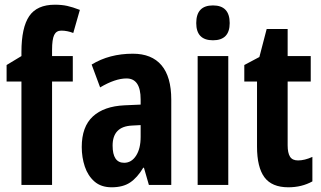

<svg xmlns="http://www.w3.org/2000/svg" viewBox="-20 -785 1363 815"><path d="M289 -439H201V0H71V-439H8V-509L71 -547V-564Q71 -668 104 -716.5Q137 -765 213 -765Q242 -765 265 -760Q288 -755 319 -743L291 -645Q278 -650 265.5 -652.5Q253 -655 240 -655Q219 -655 210 -636.5Q201 -618 201 -573V-547H289Z M544 -557Q624 -557 665.5 -508Q707 -459 707 -362V0H612L591 -73H588Q563 -31 532.5 -10.5Q502 10 454 10Q409 10 381 -14.5Q353 -39 340 -78Q327 -117 327 -161Q327 -247 374 -290.5Q421 -334 509 -338L577 -341V-363Q577 -452 517 -452Q469 -452 405 -414L369 -511Q444 -557 544 -557ZM540 -252Q458 -248 458 -167Q458 -94 507 -94Q538 -94 557.5 -124Q577 -154 577 -204V-254Z M884 -762Q955 -762 955 -687Q955 -614 884 -614Q813 -614 813 -687Q813 -762 884 -762ZM949 -547V0H819V-547Z M1245 -104Q1273 -104 1306 -119V-15Q1261 10 1204 10Q1134 10 1102.5 -32.5Q1071 -75 1071 -163V-439H1017V-509L1081 -543L1112 -662H1201V-547H1299V-439H1201V-168Q1201 -136 1211 -120Q1221 -104 1245 -104Z"/></svg>

Font: Noto Sans Arabic ExtCond
Style: Bold
Weight: 700
Width: 2
Designer: Monotype Design Team, Nadine Chahine, Nizar Qandah and Khaled Hosny
Foundry: Monotype Imaging Inc.
Version: Version 2.012; ttfautohint (v1.8.4.7-5d5b)